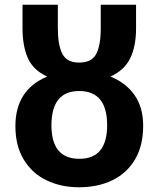

<svg xmlns="http://www.w3.org/2000/svg" viewBox="-20 -780 669 810"><path d="M313 10Q237 10 176 -19.5Q115 -49 80 -107Q45 -165 45 -248Q45 -401 179 -457Q120 -484 97.5 -535Q75 -586 75 -661V-760H224V-661Q224 -590 243 -553Q262 -516 314 -516Q367 -516 386 -552.5Q405 -589 405 -660V-760H554V-660Q554 -585 529.5 -534.5Q505 -484 446 -457Q511 -431 547.5 -379Q584 -327 584 -250Q584 -166 550 -108Q516 -50 455 -20Q394 10 313 10ZM315 -110Q432 -110 432 -252Q432 -396 314 -396Q197 -396 197 -251Q197 -110 315 -110Z"/></svg>

Font: Noto Sans IKEA
Style: Bold
Weight: 600
Designer: Monotype Design Team
Foundry: Monotype Imaging Inc.
Version: Version 2.001